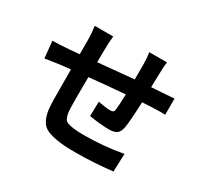

<svg xmlns="http://www.w3.org/2000/svg" viewBox="-163 -1004 1326 1257"><g transform="rotate(30 500.0 -375.5)"><path d="M628.9 -781.2H762.7Q758.8 -763.7 756.8 -696.3Q755.9 -644.5 753.9 -588.9Q812.5 -592.8 829.1 -593.8Q834 -593.8 870.1 -596.7Q906.2 -599.6 923.8 -600.6V-478.5Q898.4 -480.5 828.1 -477.5Q772.5 -474.6 752 -473.6Q746.1 -323.2 737.3 -276.4Q730.5 -239.3 710.9 -225.1Q691.4 -210.9 651.4 -210.9Q589.8 -210.9 502 -225.6L504.9 -335Q567.4 -323.2 595.7 -323.2Q611.3 -323.2 618.2 -327.6Q625 -332 627 -345.7Q631.8 -381.8 633.8 -464.8Q498 -454.1 365.2 -440.4Q363.3 -257.8 365.2 -215.8Q366.2 -182.6 369.1 -166Q372.1 -149.4 379.9 -132.8Q387.7 -116.2 405.8 -110.4Q423.8 -104.5 451.7 -100.6Q479.5 -96.7 525.4 -96.7Q677.7 -96.7 821.3 -123L816.4 12.7Q672.9 29.3 534.2 29.3Q456.1 29.3 405.3 21.5Q354.5 13.7 321.8 -0.5Q289.1 -14.6 272.5 -43.9Q255.9 -73.2 249.5 -106.9Q243.2 -140.6 242.2 -196.3Q241.2 -238.3 241.2 -426.8L173.8 -419.9Q170.9 -419.9 54.7 -402.3L42 -529.3Q91.8 -529.3 166 -535.2L241.2 -542V-641.6Q241.2 -695.3 233.4 -752H373Q367.2 -702.1 367.2 -649.4Q367.2 -592.8 366.2 -553.7Q386.7 -555.7 484.9 -564.9Q583 -574.2 635.7 -579.1V-691.4Q635.7 -740.2 628.9 -781.2Z"/></g></svg>

Font: Gen Shin Gothic Bold
Style: Bold
Weight: 700
Designer: [Source Han Sans]
Ryoko NISHIZUKA  (kana & ideographs); Paul D. Hunt (Latin, Greek & Cyrillic); Wenlong ZHANG  (bopomofo
Version: Version 1.002.20150607